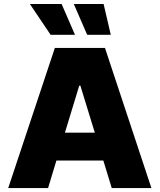

<svg xmlns="http://www.w3.org/2000/svg" viewBox="-20 -949 807 969"><path d="M21.5 0 256.8 -707H509.8L744.1 0H543.9L501.5 -138.7H264.6L222.7 0ZM458.5 -279.3 385.7 -516.6H379.9L307.6 -279.3ZM130.9 -928.7H291L358.4 -773.4H235.4ZM352.5 -928.7H502.9L539.1 -773.4H419.9Z"/></svg>

Font: Pretendard JP Black
Style: Regular
Weight: 900
Designer: Base glyphs from Inter by Rasmus Andersson; Hangeul glyphs from Noto Sans CJK(Source Han Sans) by Jang Soo-young and Kan
Foundry: Kil Hyung-jin
Version: Version 1.309